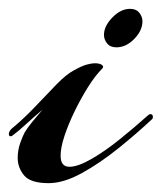

<svg xmlns="http://www.w3.org/2000/svg" viewBox="-40 -413 366 434"><path d="M223 -306Q209 -306 202 -315Q195 -324 195 -334Q195 -354 214 -373.5Q233 -393 254 -393Q268 -393 275 -384Q282 -375 282 -365Q282 -344 263.5 -325Q245 -306 223 -306ZM70 1Q29 1 14.5 -16.5Q0 -34 0 -56Q0 -74 6 -90.5Q12 -107 16 -114Q22 -124 32.5 -137Q43 -150 56 -165Q36 -148 18.5 -132Q1 -116 -10 -108Q-13 -105 -16 -105Q-20 -105 -20 -110Q-20 -118 -9 -126Q17 -148 41.5 -174Q66 -200 88 -222.5Q110 -245 127 -254Q145 -264 156 -267Q167 -270 174 -270Q185 -270 190 -266.5Q195 -263 192 -259Q175 -242 158.5 -215.5Q142 -189 128 -160Q114 -131 105.5 -105Q97 -79 97 -61Q97 -36 117 -36Q136 -36 166.5 -53.5Q197 -71 230.5 -98Q264 -125 293 -151Q297 -155 300 -155Q305 -155 305.5 -150Q306 -145 303 -143Q270 -112 228.5 -78.5Q187 -45 145.5 -22Q104 1 70 1Z"/></svg>

Font: Arizonia
Style: Regular
Weight: 400
Designer: Robert E. Leuschke
Foundry: Robert E. Leuschke
Version: Version 1.010; ttfautohint (v1.8.4.7-5d5b)